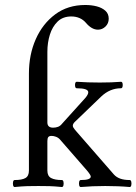

<svg xmlns="http://www.w3.org/2000/svg" viewBox="-20 -746 547 770"><path d="M96 -62V-451Q96 -527 123.5 -589Q151 -651 201.5 -688.5Q252 -726 322 -726Q347 -726 368 -720.5Q389 -715 402.5 -703Q416 -691 416 -671Q416 -652 403 -639.5Q390 -627 373 -627Q360 -627 348 -634Q336 -641 325 -654Q314 -667 299 -673.5Q284 -680 266 -680Q232 -680 211 -659.5Q190 -639 180 -607Q170 -575 170 -538V-255Q170 -234 193 -234Q204 -234 213 -237.5Q222 -241 229 -250L322 -353Q334 -367 334 -376Q334 -392 288 -392Q283 -392 281.5 -398.5Q280 -405 281.5 -411.5Q283 -418 288 -418Q332 -415 380 -415Q428 -415 465 -418Q470 -418 471.5 -411.5Q473 -405 471.5 -398.5Q470 -392 465 -392Q421 -392 386 -359L282 -259Q272 -250 272 -242Q272 -238 274.5 -234Q277 -230 281 -225L437 -46Q447 -35 462.5 -29.5Q478 -24 500 -24Q505 -24 506.5 -17Q508 -10 506.5 -3Q505 4 500 4Q478 2 453 1Q428 0 402 0Q376 0 351.5 1Q327 2 304 4Q299 4 297.5 -3Q296 -10 297.5 -17Q299 -24 304 -24Q324 -24 334 -27.5Q344 -31 344 -38Q344 -44 329 -62L221 -186Q214 -194 204.5 -197.5Q195 -201 187 -201Q177 -201 173.5 -196Q170 -191 170 -180V-62ZM39 4Q34 4 32.5 -3Q31 -10 32.5 -17Q34 -24 39 -24Q68 -24 82 -32Q96 -40 96 -62V-98H170V-62Q170 -40 185 -32Q200 -24 228 -24Q233 -24 234.5 -17Q236 -10 234.5 -3Q233 4 228 4Q197 1 178.5 0.5Q160 0 134 0Q109 0 89.5 0.5Q70 1 39 4Z"/></svg>

Font: Junicode VF
Style: Regular
Weight: 400
Designer: Peter S. Baker
Version: Version 2.213